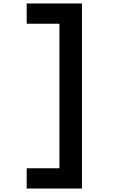

<svg xmlns="http://www.w3.org/2000/svg" viewBox="-20 -934 740 1108"><path d="M134 -914V-797H323V37H134V154H453V-914Z"/></svg>

Font: Martian Mono Std Md
Style: Regular
Weight: 500
Monospace: yes
Designer: Roman Shamin
Foundry: Evil Martians
Version: Version 1.000